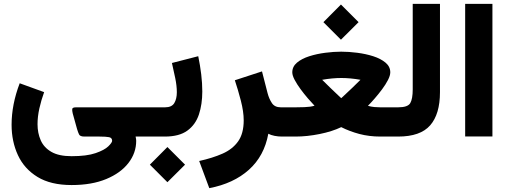

<svg xmlns="http://www.w3.org/2000/svg" viewBox="-20 -707 2634 994"><path d="M350.6 251Q242.7 251 174.1 209Q105.5 167 72.8 96.2Q40 25.4 40 -61Q40 -166 82 -275.9L208.5 -230Q193.4 -188.5 183.8 -145.8Q174.3 -103 174.3 -64Q174.3 -18.1 190.9 19.5Q207.5 57.1 246.1 79.3Q284.7 101.6 350.6 101.6Q429.2 101.6 475.1 85.7Q521 69.8 540.8 50.5Q560.5 31.2 560.5 22Q560.5 6.3 544.7 3.2Q528.8 0 495.1 0H417.5Q395 0 389.6 -10.5Q384.3 -21 378.9 -39.1L356.4 -120.1Q353 -134.3 354 -142.8Q355 -151.4 374.5 -151.4H673.8V0H682.1Q685.1 14.2 685.1 22Q685.1 85 644.8 137Q604.5 189 529.8 220Q455.1 251 350.6 251Z M654.3 -151.4H834.5Q869.1 -151.4 882.3 -173.3Q895.5 -195.3 895.5 -229.5Q895.5 -262.7 887.2 -302.7Q878.9 -342.8 870.1 -380.9L1006.3 -416Q1016.1 -368.7 1021.7 -322.3Q1027.3 -275.9 1027.3 -233.4Q1027.3 -167 1009.8 -114.3Q992.2 -61.5 950 -30.8Q907.7 0 833.5 0H654.3ZM846.7 54.2 938 145.5 846.7 236.3 755.9 145.5Z M1439 0Q1419.9 0 1401.4 -3.7Q1382.8 -7.3 1369.1 -14.6Q1348.1 100.6 1268.6 171.9Q1189 243.2 1063.5 267.1L1011.2 126.5Q1080.1 111.3 1132.1 88.4Q1184.1 65.4 1212.9 24.7Q1241.7 -16.1 1241.7 -84Q1241.7 -128.9 1226.8 -186.3Q1211.9 -243.7 1195.8 -291.5L1336.4 -337.4L1365.2 -225.1Q1373 -195.3 1387.7 -173.3Q1402.3 -151.4 1433.6 -151.4H1452.6V0Z M1745.1 -683.6 1836.4 -592.3 1745.1 -501.5 1654.3 -592.3ZM1746.6 -439.5Q1785.6 -439.5 1829.6 -433.8Q1873.5 -428.2 1912.4 -415.8Q1951.2 -403.3 1975.8 -382.8Q2000.5 -362.3 2000.5 -332.5Q2000.5 -315.9 1988.5 -292.7Q1976.6 -269.5 1958 -244.6Q1939.5 -219.7 1919.9 -197.3Q1900.4 -174.8 1884.8 -159.2Q1901.9 -154.3 1918.2 -152.8Q1934.6 -151.4 1948.7 -151.4H2024.9V0H1949.2Q1891.1 0 1840.6 -13.4Q1790 -26.9 1746.6 -48.8Q1700.2 -26.4 1635 -13.2Q1569.8 0 1510.3 0H1433.1V-151.4H1510.7Q1525.9 -151.4 1556.6 -152.3Q1587.4 -153.3 1608.4 -159.7Q1593.3 -175.3 1573.7 -198Q1554.2 -220.7 1535.9 -245.6Q1517.6 -270.5 1505.4 -293.5Q1493.2 -316.4 1493.2 -332.5Q1493.2 -362.3 1517.6 -382.8Q1542 -403.3 1581.1 -415.8Q1620.1 -428.2 1664.1 -433.8Q1708 -439.5 1746.6 -439.5ZM1747.1 -303.2Q1700.7 -303.2 1647.9 -293.9Q1666 -275.4 1689.2 -253.2Q1712.4 -231 1729.5 -214.8Q1746.6 -198.7 1746.6 -198.7Q1746.6 -198.7 1763.9 -214.8Q1781.2 -231 1804.7 -253.2Q1828.1 -275.4 1846.2 -293.9Q1793.5 -303.2 1747.1 -303.2Z M2005.4 -151.4H2041.5Q2091.3 -151.4 2104 -173.3Q2116.7 -195.3 2116.7 -244.1V-687H2257.8V-230Q2257.8 -116.2 2207 -58.1Q2156.2 0 2041 0H2005.4Z M2529.3 -687V-0.5H2388.2V-687Z"/></svg>

Font: Vazirmatn UI FD Black
Style: Regular
Weight: 900
Designer: Saber Rastikerdar
Foundry: Saber Rastikerdar
Version: Version 33.003